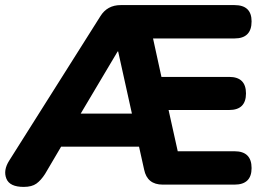

<svg xmlns="http://www.w3.org/2000/svg" viewBox="-29 -725 1051 754"><path d="M64 9Q9 9 -4 -23.5Q-17 -56 7 -94L365 -661Q392 -705 445 -705H892Q959 -705 959 -641Q959 -574 892 -574H572L605 -423H871Q937 -423 937 -358Q937 -293 871 -293H633L669 -131H892Q959 -131 959 -65Q959 0 892 0H610Q549 0 537 -59L517 -149H211L148 -42Q132 -17 114 -4Q96 9 64 9ZM433 -523 288 -279H489L435 -523Z"/></svg>

Font: Chiron GoRound TC EB
Style: Regular
Weight: 700
Designer: Ryoko NISHIZUKA 西塚涼子 (kana, bopomofo & ideographs); Paul D. Hunt (Latin, Greek & Cyrillic); Sandoll Communications 산돌커뮤니
Foundry: Adobe
Version: Version 1.000;hotconv 1.1.1;makeotfexe 2.6.0